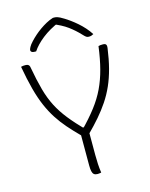

<svg xmlns="http://www.w3.org/2000/svg" viewBox="-136 -1020 873 1116"><g transform="rotate(-15 300.0 -462.0)"><path d="M332 7Q329 8 325.5 8.5Q322 9 318 9.5Q314 10 309 10Q296 10 288.5 4Q281 -2 278 -15.5Q275 -29 275 -50Q275 -104 275 -157.5Q275 -211 275 -265H325Q325 -238 325 -210.5Q325 -183 325 -155Q325 -127 325 -100Q325 -72 326.5 -45.5Q328 -19 332 7ZM41 -707Q47 -709 53.5 -709.5Q60 -710 67 -710Q75 -710 80.5 -708Q86 -706 89.5 -701Q93 -696 94 -687Q108 -609 124 -551Q140 -493 164 -446.5Q188 -400 223.5 -355.5Q259 -311 310 -259L271 -273H329L288 -258Q343 -314 380.5 -363Q418 -412 442 -462.5Q466 -513 481.5 -572Q497 -631 507 -707Q513 -709 519.5 -709.5Q526 -710 534 -710Q549 -710 553 -702.5Q557 -695 555 -683Q546 -617 532 -563.5Q518 -510 498 -465Q478 -420 451.5 -380.5Q425 -341 393 -304Q361 -267 322 -228Q309 -228 300 -228Q291 -228 286 -228.5Q281 -229 278.5 -230Q276 -231 275 -232Q237 -270 206.5 -305Q176 -340 151.5 -378Q127 -416 107 -462Q87 -508 71 -568Q55 -628 41 -707ZM293 -934Q295 -934 296.5 -934Q298 -934 299.5 -934Q301 -934 302 -934Q309 -934 320 -931Q331 -928 357 -912Q372 -903 390.5 -889.5Q409 -876 428 -859.5Q447 -843 464.5 -823.5Q482 -804 496 -782Q489 -778 482.5 -776Q476 -774 467 -774Q458 -774 451.5 -778.5Q445 -783 432 -797Q404 -827 369 -853Q334 -879 275 -902L333 -891Q317 -891 300.5 -891Q284 -891 267 -891L325 -903Q259 -875 215.5 -840.5Q172 -806 149 -771H143Q133 -771 127.5 -773Q122 -775 119.5 -778.5Q117 -782 117 -787Q117 -792 123.5 -804.5Q130 -817 146 -834Q161 -850 177.5 -864.5Q194 -879 212.5 -892Q231 -905 251 -916Q271 -927 293 -934Z"/></g></svg>

Font: Recursive Monospace Casual Light
Style: Regular
Weight: 300
Version: Version 1.047